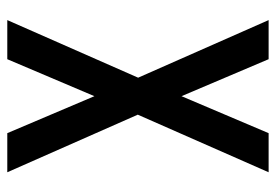

<svg xmlns="http://www.w3.org/2000/svg" viewBox="-138 -638 775 540"><g transform="rotate(-90 250.0 -367.5)"><path d="M36 0 198 -368 36 -735H146L250 -490L354 -735H464L302 -367L464 0H354L250 -245L146 0Z"/></g></svg>

Font: Zed Sans Semibold
Style: Regular
Weight: 600
Designer: Belleve Invis
Foundry: Belleve Invis
Version: Version 1.0.0; ttfautohint (v1.8.4)